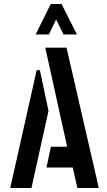

<svg xmlns="http://www.w3.org/2000/svg" viewBox="-20 -938 535 958"><path d="M158 -766 233 -918H287L364 -766H297L260 -841L224 -766ZM366 0 343 -102H212L234 -206H315L206 -700H312L473 0ZM31 0 163 -588H179L222 -385L137 0Z"/></svg>

Font: Stick No Bills ExtraLight SemiBold
Style: Regular
Weight: 600
Version: Version 2.000